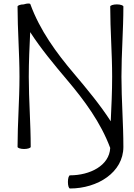

<svg xmlns="http://www.w3.org/2000/svg" viewBox="-20 -837 763 1094"><path d="M80 -800C80 -667 91 -533 91 -400C91 -267 80 -133 80 0C80 6 97 12 117 12C138 12 155 6 155 0C155 -133 144 -267 144 -400C144 -485 148 -569 152 -654C211 -562 290 -467 361 -383C461 -265 554 -139 608 6C603 107 492 162 379 162C372 162 367 179 367 200C367 221 372 237 379 237C536 237 683 145 683 0C683 -133 672 -267 672 -400C672 -533 683 -667 683 -800C683 -806 666 -812 646 -812C625 -812 608 -806 608 -800C608 -667 619 -533 619 -400C619 -315 615 -231 611 -146C552 -238 473 -333 402 -417C300 -537 207 -665 153 -813C151 -819 134 -818 115 -812C97 -812 80 -806 80 -800Z"/></svg>

Font: Nupuram Light
Style: Regular
Weight: 300
Designer: Santhosh Thottingal (santhosh.thottingal@gmail.com)
Foundry: SMC
Version: Version 1.000